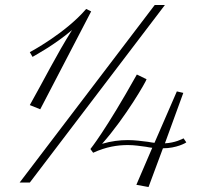

<svg xmlns="http://www.w3.org/2000/svg" viewBox="-20 -725 799 773"><path d="M570 -406 531 -425C404 -198 344 -125 344 -125L355 -110C407 -134 453 -141 495 -141C521 -141 545 -137 568 -134C577 -132 585 -131 593 -130L529 19L578 28L636 -128C691 -128 729 -150 730 -152L719 -168C713 -165 685 -150 644 -148L718 -351L692 -357L602 -150C594 -151 585 -152 576 -154C551 -157 523 -161 495 -161C462 -161 428 -157 391 -146C486 -253 570 -400 570 -406ZM100 10 644 -705H603L59 10ZM327 -689C243 -591 102 -516 100 -515L111 -496C126 -505 199 -544 270 -604C207 -504 156 -401 100 -302L142 -285L347 -679Z"/></svg>

Font: Parisienne
Style: Regular
Weight: 400
Designer: Astigmatic (AOETI)
Foundry: Astigmatic (AOETI)
Version: Version 1.000